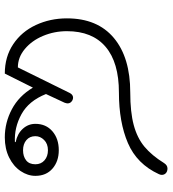

<svg xmlns="http://www.w3.org/2000/svg" viewBox="20 -710 700 779"><g transform="rotate(90 369.5 -321.0)"><path d="M55 -243Q55 -367 134.5 -433.5Q214 -500 356 -500Q435 -500 487.5 -514Q540 -528 575.5 -557.5Q611 -587 642 -637Q651 -651 664 -651Q676 -651 683 -644.5Q690 -638 690 -628Q690 -622 687 -616Q646 -527 561 -490.5Q476 -454 356 -454Q234 -454 170.5 -400Q107 -346 107 -243Q107 -192 126 -146.5Q145 -101 179 -72.5Q213 -44 254 -44L358 -255Q365 -268 377 -268Q382 -268 388 -265Q400 -258 400 -246Q400 -241 397 -233L362 -158Q390 -88 444 -58.5Q498 -29 557 -32V-35Q523 -42 503 -64Q483 -86 483 -115Q483 -158 513 -184Q543 -210 590 -210Q635 -210 664.5 -184.5Q694 -159 694 -115Q694 -84 674.5 -55Q655 -26 619.5 -8.5Q584 9 538 9Q478 9 424 -19.5Q370 -48 336 -105L279 9Q211 9 160 -25Q109 -59 82 -117Q55 -175 55 -243ZM647 -115Q647 -138 631 -152Q615 -166 590 -166Q564 -166 548.5 -150.5Q533 -135 533 -115Q533 -92 549 -78.5Q565 -65 590 -65Q615 -65 631 -77.5Q647 -90 647 -115Z"/></g></svg>

Font: Kodchasan ExtraLight
Style: Regular
Weight: 275
Version: Version 1.000; ttfautohint (v1.6)